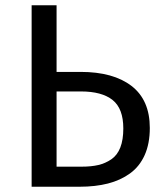

<svg xmlns="http://www.w3.org/2000/svg" viewBox="-20 -709 614 729"><path d="M286.1 -436Q410.2 -436 479.5 -382.6Q548.8 -329.1 548.8 -223.1Q548.8 -163.6 529.3 -120.1Q509.8 -76.7 473.6 -50.5Q437.5 -24.4 389.9 -12.2Q342.3 0 282.2 0H100.1V-689H194.8V-436ZM290 -76.2Q326.7 -76.2 353.5 -82.5Q380.4 -88.9 402.8 -104.2Q425.3 -119.6 436.8 -148.9Q448.2 -178.2 448.2 -221.2Q448.2 -296.9 407.5 -329.3Q366.7 -361.8 287.1 -361.8H194.8V-76.2Z"/></svg>

Font: FiraGO
Style: Regular
Weight: 400
Designer: bBox Type
Foundry: bBox Type GmbH
Version: Version 1.001;PS 001.001;hotconv 1.0.88;makeotf.lib2.5.64775